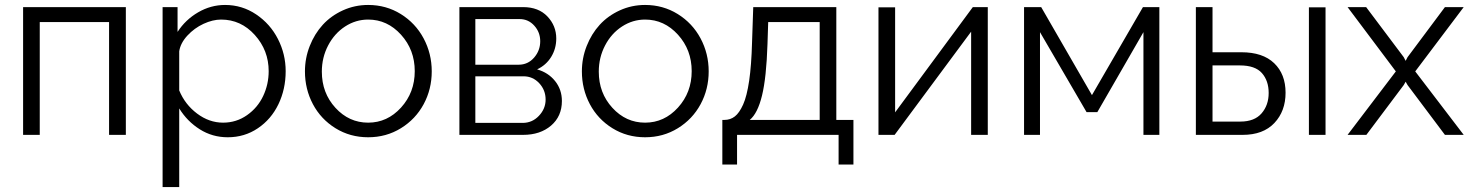

<svg xmlns="http://www.w3.org/2000/svg" viewBox="-20 -550 6004 783"><path d="M74.2 0V-521H493.2V0H424.8V-460H142.1V0Z M710.9 -107.9V212.9H643.1V-521H704.1V-419.9Q736.3 -469.7 788.1 -499.8Q839.8 -529.8 897.9 -529.8Q967.3 -529.8 1024.7 -491.2Q1082 -452.6 1113.5 -390.9Q1145 -329.1 1145 -259.8Q1145 -186.5 1115.5 -125Q1085.9 -63.5 1031.5 -26.9Q977.1 9.8 908.7 9.8Q846.2 9.8 794.7 -22.7Q743.2 -55.2 710.9 -107.9ZM1075.7 -259.8Q1075.7 -344.7 1019 -407.5Q962.4 -470.2 881.8 -470.2Q847.7 -470.2 810.1 -452.9Q772.5 -435.5 744.1 -404.8Q715.8 -374 710.9 -340.8V-181.2Q734.4 -124 783.7 -86.9Q833 -49.8 889.6 -49.8Q943.8 -49.8 987.3 -80.3Q1030.8 -110.8 1053.2 -158.4Q1075.7 -206.1 1075.7 -259.8Z M1223.6 -258.8Q1223.6 -313 1243.2 -362.5Q1262.7 -412.1 1296.4 -449Q1330.1 -485.8 1378.4 -507.8Q1426.8 -529.8 1481.4 -529.8Q1554.7 -529.8 1614.5 -492.7Q1674.3 -455.6 1707.5 -393.6Q1740.7 -331.5 1740.7 -258.8Q1740.7 -186.5 1707.8 -125.2Q1674.8 -64 1615 -27.1Q1555.2 9.8 1481.4 9.8Q1407.7 9.8 1348.1 -27.1Q1288.6 -64 1256.1 -125.2Q1223.6 -186.5 1223.6 -258.8ZM1481.4 -470.2Q1430.7 -470.2 1387.2 -441.9Q1343.8 -413.6 1318.1 -364.5Q1292.5 -315.4 1292.5 -257.8Q1292.5 -170.9 1347.9 -110.4Q1403.3 -49.8 1481.4 -49.8Q1559.6 -49.8 1615.5 -111.3Q1671.4 -172.9 1671.4 -259.8Q1671.4 -346.7 1615.5 -408.4Q1559.6 -470.2 1481.4 -470.2Z M1853.5 0V-521H2113.3Q2176.3 -521 2212.4 -482.9Q2248.5 -444.8 2248.5 -393.1Q2248.5 -351.6 2227.8 -317.9Q2207 -284.2 2170.4 -267.1Q2216.3 -253.9 2243.9 -219.2Q2271.5 -184.6 2271.5 -138.2Q2271.5 -75.7 2227.3 -37.8Q2183.1 0 2113.3 0ZM1918.5 -286.1H2095.2Q2132.8 -286.1 2158 -314.9Q2183.1 -343.8 2183.1 -381.8Q2183.1 -418.5 2158.9 -445.3Q2134.8 -472.2 2099.1 -472.2H1918.5ZM1918.5 -48.8H2111.3Q2150.4 -48.8 2177.7 -77.6Q2205.1 -106.4 2205.1 -144Q2205.1 -182.6 2179 -210.7Q2152.8 -238.8 2115.2 -238.8H1918.5Z M2353 -258.8Q2353 -313 2372.6 -362.5Q2392.1 -412.1 2425.8 -449Q2459.5 -485.8 2507.8 -507.8Q2556.2 -529.8 2610.8 -529.8Q2684.1 -529.8 2743.9 -492.7Q2803.7 -455.6 2836.9 -393.6Q2870.1 -331.5 2870.1 -258.8Q2870.1 -186.5 2837.2 -125.2Q2804.2 -64 2744.4 -27.1Q2684.6 9.8 2610.8 9.8Q2537.1 9.8 2477.5 -27.1Q2418 -64 2385.5 -125.2Q2353 -186.5 2353 -258.8ZM2610.8 -470.2Q2560.1 -470.2 2516.6 -441.9Q2473.1 -413.6 2447.5 -364.5Q2421.9 -315.4 2421.9 -257.8Q2421.9 -170.9 2477.3 -110.4Q2532.7 -49.8 2610.8 -49.8Q2689 -49.8 2744.9 -111.3Q2800.8 -172.9 2800.8 -259.8Q2800.8 -346.7 2744.9 -408.4Q2689 -470.2 2610.8 -470.2Z M2925.8 121.1V-61H2934.6Q2958.5 -61 2976.8 -75.2Q2995.1 -89.4 3010.5 -123.5Q3025.9 -157.7 3035.2 -220.9Q3044.4 -284.2 3046.9 -376L3051.8 -521H3390.6V-61H3460.4V121.1H3399.9V0H2985.8V121.1ZM3037.6 -61H3322.8V-460H3112.8L3109.9 -370.1Q3105.5 -233.4 3087.6 -160.4Q3069.8 -87.4 3037.6 -61Z M3562.5 0V-520H3630.4V-91.8L3947.3 -521H4008.3V0H3940.4V-420.9L3628.4 0Z M4156.2 0V-521H4226.1L4433.1 -162.1L4641.1 -521H4708V0H4643.1V-418.9L4455.1 -92.8H4411.1L4221.2 -418.9V0Z M4856.9 0V-521H4924.8V-336.9H5042.5Q5129.9 -336.9 5176.3 -292.2Q5222.7 -247.6 5222.7 -171.9Q5222.7 -96.7 5177 -48.3Q5131.3 0 5047.9 0ZM5317.9 0V-520H5385.7V0ZM4924.8 -54.2H5038.6Q5095.7 -54.2 5124.8 -87.6Q5153.8 -121.1 5153.8 -170.9Q5153.8 -220.7 5126.2 -252Q5098.6 -283.2 5036.6 -283.2H4924.8Z M5551.3 -521 5704.6 -316.9 5712.4 -301.8 5720.2 -316.9 5872.6 -521H5949.2L5751.5 -258.8L5949.2 0H5872.6L5720.2 -203.1L5712.4 -216.8L5704.6 -203.1L5552.2 0H5475.6L5672.4 -258.8L5475.6 -521Z"/></svg>

Font: Rawline
Style: Regular
Weight: 400
Designer: Matt McInerney, Pablo Impallari, Rodrigo Fuenzalida
Foundry: Matt McInerney, Pablo Impallari, Rodrigo Fuenzalida
Version: Version 4.020;PS 004.020;hotconv 1.0.88;makeotf.lib2.5.64775